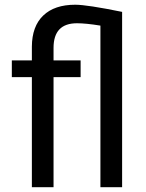

<svg xmlns="http://www.w3.org/2000/svg" viewBox="-20 -780 608 800"><path d="M398.4 -673.3Q337.9 -683.1 300.8 -683.1Q203.1 -683.1 203.1 -580.6V-528.3H315.9V-458.5H203.1V0H112.8V-458.5H29.3V-528.3H112.8V-585.9Q113.3 -670.4 160.2 -715.3Q207 -760.3 293.5 -760.3Q342.8 -760.3 488.8 -730.5V0H398.4Z"/></svg>

Font: Noboto
Style: Regular
Weight: 400
Designer: Google
Version: Version 2.001101; 2014